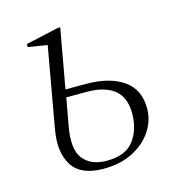

<svg xmlns="http://www.w3.org/2000/svg" viewBox="-78 -530 570 610"><g transform="rotate(-15 206.5 -225.0)"><path d="M120 -416 57 -426V-436L165 -460H173L138 -265H206Q282 -265 327.5 -234Q373 -203 373 -139Q373 -101 351 -67Q329 -33 288 -11.5Q247 10 190 10Q116 10 88 -34Q60 -78 73 -151ZM118 -152Q104 -76 129.5 -44Q155 -12 207 -12Q269 -12 296 -48Q323 -84 323 -137Q323 -190 291.5 -215Q260 -240 202 -240H134Z"/></g></svg>

Font: Spectral ExtraLight
Style: Italic
Weight: 275
Italic angle: -10°
Designer: Jean-Baptiste Levee
Foundry: Production Type
Version: Version 2.001